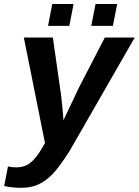

<svg xmlns="http://www.w3.org/2000/svg" viewBox="-62 -712 679 940"><path d="M43 207.5Q-4.4 207.5 -41.5 198.7L-22.9 103Q-3.4 107.4 19.5 107.4Q57.6 107.4 86.7 85Q115.7 62.5 144.5 11.7L158.2 -11.7L54.7 -528.3H196.8L231.4 -285.6Q235.8 -263.7 242.2 -198.7Q248.5 -135.3 248.5 -124.5Q248.5 -123 248.5 -122.6L256.8 -140.6L324.7 -283.7L451.2 -528.3H597.7L278.3 27.8Q226.1 109.4 193.1 142.6Q160.2 175.8 124.3 191.7Q88.4 207.5 43 207.5ZM384.8 -585.4 405.8 -692.4H511.7L490.7 -585.4ZM173.3 -585.4 193.8 -692.4H298.3L277.3 -585.4Z"/></svg>

Font: Liberation Sans
Style: Bold Italic
Weight: 700
Italic angle: -12°
Designer: Steve Matteson
Foundry: Ascender Corporation
Version: Version 2.1.5